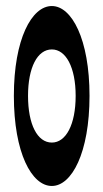

<svg xmlns="http://www.w3.org/2000/svg" viewBox="-20 -603 343 637"><path d="M152 14C218 14 277 -96 277 -285C277 -473 218 -583 152 -583C85 -583 26 -473 26 -285C26 -96 85 14 152 14ZM73 -285C73 -379 104 -439 152 -439C199 -439 231 -379 231 -285C231 -190 199 -130 152 -130C104 -130 73 -190 73 -285Z"/></svg>

Font: 寒蝉无机体 CompactMedium
Style: Regular
Weight: 500
Width: 3
Designer: ChillTanhei {Warren2060}; 
Source Han Sans {Ryoko NISHIZUKA 西塚涼子 (kana, bopomofo & ideographs); Paul D. Hunt (Latin, Gre
Foundry: ChillType&Adobe
Version: Version 1.000;Glyphs 3.1.1 (3135)